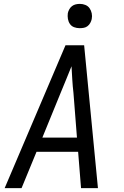

<svg xmlns="http://www.w3.org/2000/svg" viewBox="-20 -968 640 988"><path d="M4 0 317 -735H413L484 0H397L382 -187H168L91 0ZM198 -260H376L358 -490Q354 -524 352 -558Q350 -592 348 -627Q334 -592 320 -558Q306 -524 292 -490ZM390 -823Q375 -823 361.5 -828Q348 -833 340 -844.5Q332 -856 329.5 -870.5Q327 -885 329 -900Q331 -910 336.5 -920Q342 -930 350.5 -936.5Q359 -943 369.5 -945.5Q380 -948 391 -948Q406 -948 419.5 -942.5Q433 -937 441 -925.5Q449 -914 452 -899.5Q455 -885 452 -870Q450 -860 444.5 -850Q439 -840 430.5 -833.5Q422 -827 411.5 -825Q401 -823 390 -823Z"/></svg>

Font: Iosevka Aile
Style: Italic
Weight: 400
Italic angle: -9°
Designer: Belleve Invis
Foundry: Belleve Invis
Version: Version 28.0.1; ttfautohint (v1.8.4)